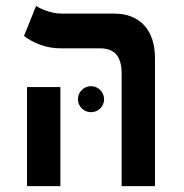

<svg xmlns="http://www.w3.org/2000/svg" viewBox="-20 -632 626 652"><path d="M393.1 0H506.3V-434.6C506.3 -530.3 454.6 -585.9 367.2 -585.9H188C153.8 -585.9 117.2 -602.1 102.5 -611.8L61.5 -509.8C91.3 -487.3 134.3 -467.8 186.5 -467.8H320.3C369.1 -467.8 393.1 -440.4 393.1 -381.8ZM71.8 0H185.1V-336.4H71.8ZM289.1 -251C313.5 -251 333.5 -270.5 333.5 -294.9C333.5 -319.3 313.5 -339.4 289.1 -339.4C264.6 -339.4 244.6 -319.3 244.6 -294.9C244.6 -270.5 264.6 -251 289.1 -251Z"/></svg>

Font: Cascadia Code PL SemiBold
Style: Regular
Weight: 600
Monospace: yes
Designer: Aaron Bell
Foundry: Saja Typeworks
Version: Version 2404.023